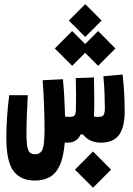

<svg xmlns="http://www.w3.org/2000/svg" viewBox="-20 -667 626 903"><path d="M144 182.1Q77.6 182.1 43.7 137.7Q9.8 93.3 9.8 -20Q9.8 -66.9 13.4 -119.6Q17.1 -172.4 23.4 -219.2H110.8Q107.9 -172.4 106.2 -122.3Q104.5 -72.3 104.5 -35.6Q104.5 20 113 39.3Q121.6 58.6 144.5 58.6Q170.4 58.6 179.9 35.4Q189.5 12.2 189.5 -59.1Q189.5 -104.5 187.3 -167.7Q185.1 -231 180.7 -289.6L275.9 -294.4Q280.3 -249 282.7 -203.1Q285.2 -157.2 286.1 -118.7Q297.9 -117.2 306.6 -117.2Q324.7 -117.2 330.6 -124Q336.4 -130.9 336.9 -150.9Q337.9 -181.6 337.6 -221.2Q337.4 -260.7 336.4 -299.8L421.9 -302.7Q421.9 -296.4 422.1 -290.3Q422.4 -284.2 422.4 -277.3Q422.9 -237.3 423.3 -195.1Q423.8 -152.8 421.9 -119.1Q432.1 -117.2 442.9 -117.2Q460.9 -117.2 467 -126.2Q473.1 -135.3 473.1 -159.2Q473.1 -189.5 471.7 -226.1Q470.2 -262.7 466.3 -308.6L556.6 -316.4Q562 -267.1 564.2 -225.3Q566.4 -183.6 566.4 -143.1Q566.4 -69.3 540 -32.7Q513.7 3.9 454.1 3.9Q429.2 3.9 408.4 -4.9Q387.7 -13.7 370.1 -34.7H358.9Q342.8 3.9 296.9 3.9Q290.5 3.9 284.7 3.4Q278.8 73.7 260.3 112.5Q241.7 151.4 212.2 166.7Q182.6 182.1 144 182.1ZM441.4 -357.4 380.4 -418.5 319.3 -357.4 237.8 -439 319.3 -521 380.4 -460 441.4 -521 522.9 -439ZM380.9 -493.2 303.7 -570.3 380.9 -647.5 458 -570.3ZM417.5 215.8 332.5 130.9 417.5 45.4 502.4 130.9Z"/></svg>

Font: Cascadia Mono NF SemiBold
Style: Regular
Weight: 600
Monospace: yes
Designer: Aaron Bell
Foundry: Saja Typeworks
Version: Version 2404.023; ttfautohint (v1.8.4)